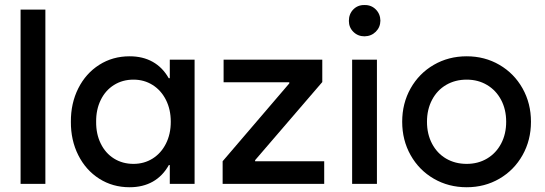

<svg xmlns="http://www.w3.org/2000/svg" viewBox="-20 -746 2213 779"><path d="M63.5 -707H164.1V0H63.5Z M672.9 -252Q672.9 -301.8 653.3 -340.6Q633.8 -379.4 599.4 -401.1Q564.9 -422.9 521.5 -422.9Q477.1 -422.9 442.4 -401.1Q407.7 -379.4 388.7 -340.3Q369.6 -301.3 370.1 -252Q369.6 -202.6 388.7 -163.6Q407.7 -124.5 442.4 -102.8Q477.1 -81.1 521.5 -81.1Q564.9 -81.1 599.4 -102.8Q633.8 -124.5 653.3 -163.3Q672.9 -202.1 672.9 -252ZM668.9 0V-76.2H665Q640.1 -31.7 599.9 -9Q559.6 13.7 505.9 13.7Q437 13.7 382.6 -21Q328.1 -55.7 297.6 -116.5Q267.1 -177.2 267.6 -252Q267.1 -326.7 297.6 -387.5Q328.1 -448.2 382.6 -482.9Q437 -517.6 505.9 -517.6Q559.6 -517.6 599.6 -495.1Q639.6 -472.7 664.6 -428.7H668.9V-503.9H769.5V0Z M883.3 -91.8 1153.8 -407.7V-412.1H887.2V-503.9H1287.6V-413.1L1015.1 -96.2V-91.8H1295.4V0H883.3Z M1408.7 -503.9H1509.3V0H1408.7ZM1395.5 -661.1Q1395.5 -689.5 1413.6 -707.8Q1431.6 -726.1 1459 -725.6Q1486.3 -726.1 1504.6 -707.8Q1522.9 -689.5 1523.4 -662.1Q1522.9 -635.3 1504.6 -617.2Q1486.3 -599.1 1459 -598.6Q1432.1 -598.6 1413.8 -616.7Q1395.5 -634.8 1395.5 -661.1Z M1611.8 -252Q1611.8 -326.7 1646 -387.5Q1680.2 -448.2 1740 -482.9Q1799.8 -517.6 1873.5 -517.6Q1946.8 -517.6 2006.3 -482.9Q2065.9 -448.2 2100.1 -387.5Q2134.3 -326.7 2134.3 -252Q2134.3 -177.2 2100.1 -116.5Q2065.9 -55.7 2006.3 -21Q1946.8 13.7 1873.5 13.7Q1799.8 13.7 1740 -21Q1680.2 -55.7 1646 -116.5Q1611.8 -177.2 1611.8 -252ZM2033.7 -252Q2033.7 -301.8 2013.2 -340.6Q1992.7 -379.4 1956.3 -401.1Q1919.9 -422.9 1873.5 -422.9Q1826.7 -422.9 1790 -401.4Q1753.4 -379.9 1732.9 -340.8Q1712.4 -301.8 1712.4 -252Q1712.4 -202.1 1732.9 -163.1Q1753.4 -124 1790 -102.5Q1826.7 -81.1 1873.5 -81.1Q1919.9 -81.1 1956.3 -102.8Q1992.7 -124.5 2013.2 -163.3Q2033.7 -202.1 2033.7 -252Z"/></svg>

Font: Wanted Sans Medium
Style: Regular
Weight: 500
Designer: Original Design by Kil Hyung-jin and Kang Hanbin, Wanted Lab, Inc; Hangeul from Source Han Sans by Jang Soo-young and Ka
Foundry: Wanted Lab, Inc.
Version: Version 1.001